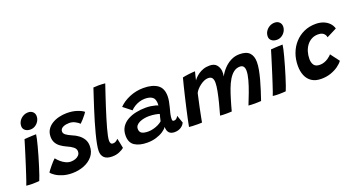

<svg xmlns="http://www.w3.org/2000/svg" viewBox="-53 -1326 3643 1976"><g transform="rotate(-20 1768.5 -338.5)"><path d="M137 -0.5Q128.5 0 107.2 1.5Q86 3 63 3Q45.5 3 28.5 2Q11.5 1 -5 -1Q0 -12 10.5 -42.5Q21 -73 35 -115.8Q49 -158.5 64.5 -207Q80 -255.5 94.8 -303.2Q109.5 -351 122 -391.2Q134.5 -431.5 142 -457.5Q157 -459 181.8 -460.5Q206.5 -462 231 -463Q255.5 -464 271 -464Q269.5 -449 262.2 -415.2Q255 -381.5 244 -341.5Q232 -295.5 216.8 -243.2Q201.5 -191 186 -141.5Q170.5 -92 157.5 -54.2Q144.5 -16.5 137 -0.5ZM234.5 -529.5Q200 -529.5 177.8 -547Q155.5 -564.5 155.5 -593.5Q155.5 -624.5 171.5 -649.5Q187.5 -674.5 213.5 -689.2Q239.5 -704 270.5 -704Q301.5 -704 321 -685.2Q340.5 -666.5 340.5 -638Q340.5 -609.5 326 -584.8Q311.5 -560 287.5 -544.8Q263.5 -529.5 234.5 -529.5Z M486.5 40Q429.5 40 384 25.8Q338.5 11.5 307.8 -8.8Q277 -29 265 -47Q270.5 -55.5 282.8 -71.8Q295 -88 310.8 -106.8Q326.5 -125.5 341.2 -141.8Q356 -158 366 -166Q383 -144 406.5 -123.5Q430 -103 457.5 -90Q485 -77 513.5 -77Q539 -77 562.5 -85.2Q586 -93.5 601 -110Q616 -126.5 616 -152Q616 -180 590 -200.5Q564 -221 522.5 -238.5Q487 -254.5 459.8 -274.8Q432.5 -295 417.2 -322.8Q402 -350.5 402 -387.5Q402 -432 422.5 -464.8Q443 -497.5 477.5 -518.8Q512 -540 554.2 -550.5Q596.5 -561 640.5 -561Q701.5 -561 750.2 -545.2Q799 -529.5 824 -508Q818.5 -499 805 -481.5Q791.5 -464 774.2 -444.5Q757 -425 739.5 -408.5Q722.5 -425.5 693.2 -441Q664 -456.5 630 -456.5Q614.5 -456.5 597 -453.8Q579.5 -451 564.5 -444.2Q549.5 -437.5 540.2 -426.2Q531 -415 531 -399Q531 -377.5 552.2 -361.2Q573.5 -345 613.5 -327.5Q650.5 -313 681.2 -290.2Q712 -267.5 730.8 -236.2Q749.5 -205 749.5 -163.5Q749.5 -97.5 712.2 -52.2Q675 -7 615 16.5Q555 40 486.5 40Z M1063 -26.5Q1045.5 -11 1010.2 4.2Q975 19.5 930 19.5Q873 19.5 845 -7Q817 -33.5 817 -81Q817 -110 826 -157Q835 -204 850 -261.8Q865 -319.5 883.5 -382.2Q902 -445 921.8 -506.2Q941.5 -567.5 959.2 -621.2Q977 -675 990 -714.5Q1022.5 -717 1049 -717Q1066 -717 1082.8 -716Q1099.5 -715 1119 -713Q1099.5 -655 1079.5 -595.8Q1059.5 -536.5 1041.2 -479.2Q1023 -422 1007 -369.8Q991 -317.5 979 -273.5Q967 -229.5 960.2 -196.5Q953.5 -163.5 953.5 -145Q953.5 -126.5 960.2 -115.5Q967 -104.5 983.5 -104.5Q1002 -104.5 1015.5 -112.8Q1029 -121 1040.5 -134.5Q1042 -129 1045.5 -113.5Q1049 -98 1052.8 -79.2Q1056.5 -60.5 1059.5 -45.5Q1062.5 -30.5 1063 -26.5Z M1320 9Q1234 9 1182.8 -24.2Q1131.5 -57.5 1131.5 -134.5Q1131.5 -189.5 1156.2 -228Q1181 -266.5 1223 -290.2Q1265 -314 1317.2 -324.8Q1369.5 -335.5 1424.5 -335.5Q1453 -335.5 1480.2 -331.5Q1507.5 -327.5 1528 -321.8Q1548.5 -316 1555 -311Q1556.5 -321 1556.2 -336Q1556 -351 1552.5 -363.5Q1546.5 -395 1519 -410Q1491.5 -425 1447 -425Q1415.5 -425 1385 -415.2Q1354.5 -405.5 1329.5 -389.5Q1304.5 -373.5 1288.5 -355.5L1199.5 -425.5Q1245.5 -473.5 1317.8 -503.8Q1390 -534 1470.5 -534Q1566.5 -534 1622 -496Q1677.5 -458 1677.5 -370.5Q1677.5 -345 1672.2 -315.2Q1667 -285.5 1659 -256Q1649.5 -223 1642.2 -190.5Q1635 -158 1635 -133.5Q1635 -119 1640 -114.5Q1645 -110 1654.5 -110Q1668.5 -110 1680.2 -119.5Q1692 -129 1700 -146L1730 -61.5Q1717 -32 1687.5 -14.2Q1658 3.5 1620 3.5Q1580 3.5 1560 -18.2Q1540 -40 1540 -83Q1527 -61.5 1494.5 -40Q1462 -18.5 1417.2 -4.8Q1372.5 9 1320 9ZM1368 -95.5Q1394.5 -95.5 1423.5 -103Q1452.5 -110.5 1478.5 -123.2Q1504.5 -136 1521 -151.5Q1525.5 -172.5 1530 -191.2Q1534.5 -210 1539 -225Q1528 -229.5 1495.8 -235.8Q1463.5 -242 1424 -242Q1398 -242 1371.5 -237Q1345 -232 1322.5 -221.8Q1300 -211.5 1286.5 -195.5Q1273 -179.5 1273 -157.5Q1273 -124 1296 -109.8Q1319 -95.5 1368 -95.5Z M1775.5 4Q1781.5 -29.5 1792.2 -79.8Q1803 -130 1816.2 -188.2Q1829.5 -246.5 1843.2 -304.8Q1857 -363 1869.5 -413.2Q1882 -463.5 1891 -496.5Q1902 -499.5 1920.8 -502.5Q1939.5 -505.5 1960.2 -508Q1981 -510.5 1999.8 -512Q2018.5 -513.5 2029.5 -513.5Q2027.5 -505.5 2024 -492.2Q2020.5 -479 2017.2 -465Q2014 -451 2011.2 -439.2Q2008.5 -427.5 2007 -421.5Q2013 -431.5 2028 -447.5Q2043 -463.5 2066 -479.8Q2089 -496 2119.8 -507Q2150.5 -518 2188.5 -518Q2241 -518 2265 -489Q2289 -460 2293 -422Q2294.5 -407.5 2293.2 -392.2Q2292 -377 2289.5 -362.5Q2310.5 -403 2344 -439.5Q2377.5 -476 2421.8 -499.2Q2466 -522.5 2519 -522.5Q2593.5 -522.5 2627.2 -487Q2661 -451.5 2661 -385.5Q2661 -348.5 2652.5 -302.2Q2644 -256 2630 -204.2Q2616 -152.5 2598.8 -98.8Q2581.5 -45 2564 6.5Q2547.5 7.5 2530.2 8.2Q2513 9 2496 9Q2478.5 9 2460.8 8.2Q2443 7.5 2426 6Q2450 -53 2474.2 -117.5Q2498.5 -182 2514.2 -240Q2530 -298 2530 -337Q2530 -401 2479 -401Q2440.5 -401 2410.5 -378Q2380.5 -355 2356.2 -314.8Q2332 -274.5 2312.8 -222.5Q2293.5 -170.5 2276.5 -112.5Q2268 -85.5 2259.8 -55.8Q2251.5 -26 2243.5 4.5Q2234 5 2217.8 5.8Q2201.5 6.5 2184 6.5Q2163.5 6.5 2144 5.8Q2124.5 5 2116 3.5Q2134 -58.5 2150.2 -122.8Q2166.5 -187 2177 -242Q2187.5 -297 2187.5 -330.5Q2187.5 -366 2174.5 -383.8Q2161.5 -401.5 2131 -401.5Q2108.5 -401.5 2084.8 -390.8Q2061 -380 2039.5 -363.2Q2018 -346.5 2002 -328Q1986 -309.5 1979 -293.5Q1961 -214 1947.5 -149Q1934 -84 1926.2 -43Q1918.5 -2 1917 7Q1912 7.5 1896.2 8Q1880.5 8.5 1869 8.5Q1841.5 8.5 1814.8 7.2Q1788 6 1775.5 4Z M2836.5 -0.5Q2828 0 2806.8 1.5Q2785.5 3 2762.5 3Q2745 3 2728 2Q2711 1 2694.5 -1Q2699.5 -12 2710 -42.5Q2720.5 -73 2734.5 -115.8Q2748.5 -158.5 2764 -207Q2779.5 -255.5 2794.2 -303.2Q2809 -351 2821.5 -391.2Q2834 -431.5 2841.5 -457.5Q2856.5 -459 2881.2 -460.5Q2906 -462 2930.5 -463Q2955 -464 2970.5 -464Q2969 -449 2961.8 -415.2Q2954.5 -381.5 2943.5 -341.5Q2931.5 -295.5 2916.2 -243.2Q2901 -191 2885.5 -141.5Q2870 -92 2857 -54.2Q2844 -16.5 2836.5 -0.5ZM2934 -529.5Q2899.5 -529.5 2877.2 -547Q2855 -564.5 2855 -593.5Q2855 -624.5 2871 -649.5Q2887 -674.5 2913 -689.2Q2939 -704 2970 -704Q3001 -704 3020.5 -685.2Q3040 -666.5 3040 -638Q3040 -609.5 3025.5 -584.8Q3011 -560 2987 -544.8Q2963 -529.5 2934 -529.5Z M3467.5 -105.5Q3449.5 -79.5 3414.5 -54.2Q3379.5 -29 3331.8 -12.2Q3284 4.5 3227 4.5Q3163.5 4.5 3122.8 -22.5Q3082 -49.5 3062.5 -96.2Q3043 -143 3043 -203Q3043 -275.5 3066.2 -338.2Q3089.5 -401 3132.2 -448Q3175 -495 3233 -521.2Q3291 -547.5 3361 -547.5Q3408 -547.5 3445.2 -533Q3482.5 -518.5 3507.8 -492.2Q3533 -466 3542 -432L3431.5 -376Q3431 -381 3427.8 -390.8Q3424.5 -400.5 3416 -411.5Q3407.5 -422.5 3391.2 -430Q3375 -437.5 3348 -437.5Q3308 -437.5 3276.5 -420.5Q3245 -403.5 3223.2 -374.2Q3201.5 -345 3190.2 -307.5Q3179 -270 3179 -229.5Q3179 -189 3197.2 -162.8Q3215.5 -136.5 3261.5 -136.5Q3287.5 -136.5 3310.5 -144.8Q3333.5 -153 3351 -164.8Q3368.5 -176.5 3380 -187.2Q3391.5 -198 3394.5 -202.5Z"/></g></svg>

Font: Grandstander Thin SemiBold
Style: Italic
Weight: 600
Italic angle: -15°
Version: Version 1.200